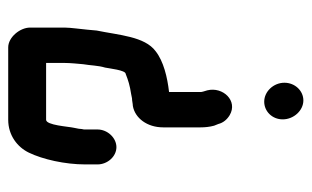

<svg xmlns="http://www.w3.org/2000/svg" viewBox="-162 -564 741 456"><g transform="rotate(-90 208.0 -335.5)"><path d="M153 -34C153 -8 174 15 198 15C221 15 240 -5 240 -30C240 -56 219 -78 195 -78C172 -78 153 -59 153 -34ZM185 -390C156 -385 134 -356 134 -318V-229C134 -219 135 -208 138 -197L142 -187C145 -175 153 -166 163 -160C197 -140 231 -176 222 -213L219 -223C218 -226 218 -228 218 -229V-304C253 -308 291 -317 315 -336C350 -362 353 -423 364 -476L366 -498C367 -511 371 -538 371 -552V-634C371 -658 348 -686 324 -686H152C115 -686 87 -664 74 -637C58 -604 46 -551 46 -503V-474C46 -450 65 -429 87 -429C109 -429 129 -450 129 -474V-503C129 -506 129 -508 130 -511C130 -515 131 -521 133 -530C136 -543 139 -596 152 -596H287V-552C287 -539 285 -519 284 -508C281 -491 281 -472 276 -456C274 -447 270 -407 261 -407C246 -401 233 -397 213 -394C212 -394 209 -393 203 -392C197 -392 190 -390 185 -390Z"/></g></svg>

Font: Electronic
Style: Circ
Weight: 900
Version: Version 1.011